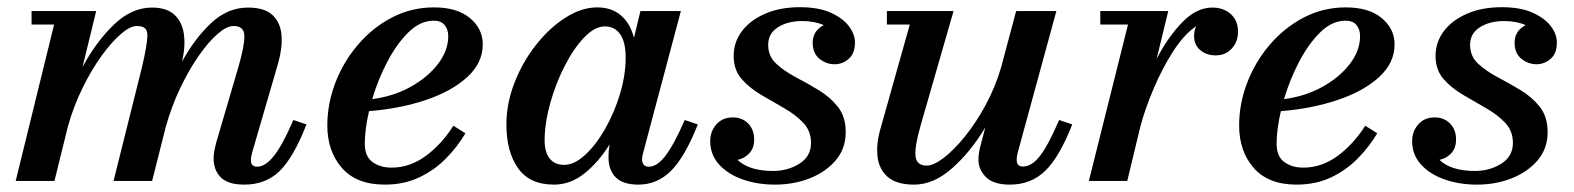

<svg xmlns="http://www.w3.org/2000/svg" viewBox="-20 -490 4264 520"><path d="M392 0H287.5L364.5 -308Q378.5 -367.5 379.2 -393.8Q380 -420 351 -419.5Q333 -420 307.8 -398.2Q282.5 -376.5 255.2 -339Q228 -301.5 203.8 -252.2Q179.5 -203 164 -148L127.5 0H22.5L126.5 -423.5H65.5V-460H240.5L203.5 -308.5Q240 -376.5 288.2 -423Q336.5 -469.5 391.5 -469.5Q432 -469.5 453 -449.5Q474 -429.5 478.2 -396.2Q482.5 -363 473 -323Q507 -385.5 551.8 -427.5Q596.5 -469.5 651.5 -469.5Q697 -469.5 718.5 -448.8Q740 -428 742.5 -394Q745 -360 733.5 -319.5L662.5 -75.5Q659.5 -64.5 659.5 -56Q659.5 -38.5 677 -38.5Q698.5 -38.5 722 -68Q745.5 -97.5 774.5 -165L810 -153Q775.5 -64.5 737.8 -27.2Q700 10 642 10Q597 10 577.8 -9.8Q558.5 -29.5 558.5 -61Q558.5 -72 560.8 -83.2Q563 -94.5 565.5 -103.5L625.5 -308Q642.5 -366.5 641.8 -393.2Q641 -420 612 -419.5Q594 -419.5 569.2 -398Q544.5 -376.5 518 -338.5Q491.5 -300.5 468 -251.2Q444.5 -202 429 -146.5Z M968 -100.5Q968 -66.5 988.8 -51.2Q1009.5 -36 1040.5 -36Q1089.5 -36 1132.5 -67.2Q1175.5 -98.5 1208 -149.5L1240.5 -129Q1219 -92.5 1187.8 -60.8Q1156.5 -29 1115.2 -9.5Q1074 10 1022 10Q945.5 10 906 -35.2Q866.5 -80.5 866.5 -150Q866.5 -209.5 888.5 -266.5Q910.5 -323.5 950 -369.5Q989.5 -415.5 1042 -442.8Q1094.5 -470 1155.5 -470Q1218 -470 1252.8 -441Q1287.5 -412 1287.5 -370Q1287.5 -319.5 1245.2 -281Q1203 -242.5 1132.8 -219Q1062.5 -195.5 979.5 -189Q968 -140 968 -100.5ZM1154.5 -434Q1118.5 -434 1086.5 -402.8Q1054.5 -371.5 1029 -322.8Q1003.5 -274 988 -221.5Q1045.5 -229 1092 -254.8Q1138.5 -280.5 1166.2 -316.8Q1194 -353 1194 -392Q1194 -410.5 1184.2 -422.2Q1174.5 -434 1154.5 -434Z M1870 -153Q1835 -65 1797.5 -27.5Q1760 10 1709 10Q1667 10 1647.5 -9.8Q1628 -29.5 1628 -64.5Q1628 -80 1630 -91.5L1631 -99Q1602 -52 1563.8 -21Q1525.5 10 1480.5 10Q1414 10 1382.8 -34.8Q1351.5 -79.5 1351.5 -152.5Q1351.5 -210 1373.5 -266.2Q1395.5 -322.5 1431.8 -368.5Q1468 -414.5 1511.5 -442.2Q1555 -470 1597.5 -470Q1636.5 -470 1661.8 -448.2Q1687 -426.5 1697 -387.5L1714.5 -460H1824L1721 -73Q1719 -65.5 1719 -57.5Q1719 -50 1723.2 -44.2Q1727.5 -38.5 1737.5 -38.5Q1759.5 -38.5 1782.2 -68Q1805 -97.5 1834.5 -165ZM1674.5 -334Q1674.5 -376.5 1659.5 -397.5Q1644.5 -418.5 1618.5 -418.5Q1590.5 -418.5 1561.8 -388.2Q1533 -358 1508.8 -310.2Q1484.5 -262.5 1469.8 -209Q1455 -155.5 1455 -109Q1455 -78.5 1468.5 -61Q1482 -43.5 1508 -43.5Q1535.5 -43.5 1564.8 -70.5Q1594 -97.5 1619 -141.2Q1644 -185 1659.2 -235.8Q1674.5 -286.5 1674.5 -334Z M2270.5 -132Q2270.5 -88 2243.8 -56.2Q2217 -24.5 2173.5 -7.2Q2130 10 2079 10Q2031.5 10 1991.5 -4Q1951.5 -18 1927.5 -44.5Q1903.5 -71 1903.5 -108Q1903.5 -134 1920 -153Q1936.5 -172 1965 -172Q1990 -172 2006.2 -155.5Q2022.5 -139 2022.5 -112Q2022.5 -89 2009.5 -75Q1996.5 -61 1977.5 -57Q2009 -27 2073.5 -27Q2114 -27 2145.2 -46.8Q2176.5 -66.5 2176.5 -103Q2176.5 -135.5 2155.2 -157.8Q2134 -180 2103 -197.5Q2072 -215 2040.8 -233.5Q2009.5 -252 1988.2 -276.5Q1967 -301 1967 -338.5Q1967 -376 1989.5 -405.8Q2012 -435.5 2052.5 -453Q2093 -470.5 2146.5 -470.5Q2196.5 -470.5 2229.5 -455.8Q2262.5 -441 2279 -419.2Q2295.5 -397.5 2295.5 -375Q2295.5 -345.5 2278.8 -330.8Q2262 -316 2240.5 -316Q2217.5 -316 2199.2 -331Q2181 -346 2181 -374Q2181 -406.5 2211 -422Q2186 -433 2152.5 -433Q2113.5 -433 2087 -416.2Q2060.5 -399.5 2060.5 -368.5Q2060.5 -338 2081.8 -318Q2103 -298 2134.2 -281.5Q2165.5 -265 2196.8 -246.2Q2228 -227.5 2249.2 -200.8Q2270.5 -174 2270.5 -132Z M2562.5 -460 2474 -152.5Q2457 -94 2459.5 -67.8Q2462 -41.5 2490 -41.5Q2508.5 -41.5 2536 -62.5Q2563.5 -83.5 2593.2 -120.2Q2623 -157 2649.2 -205.2Q2675.5 -253.5 2691.5 -308L2732 -460H2841L2736 -75.5Q2733.5 -66 2733.5 -57Q2733.5 -39 2750.5 -39Q2774.5 -39 2797 -68.2Q2819.5 -97.5 2848.5 -165L2884 -153Q2849.5 -65 2811 -27.5Q2772.5 10 2715 10Q2671 10 2650.5 -10.2Q2630 -30.5 2630 -57.5Q2630 -74 2634.5 -91.5L2648.5 -145Q2609.5 -79.5 2559.2 -34.8Q2509 10 2456 10Q2409 10 2385 -10.2Q2361 -30.5 2356.8 -65Q2352.5 -99.5 2364.5 -141L2444 -423.5H2382V-460Z M3035 -423.5H2960V-460H3144L3112.5 -330.5Q3143 -389.5 3181.8 -429.5Q3220.5 -469.5 3263 -469.5Q3294 -469.5 3313.5 -451.8Q3333 -434 3333 -404Q3333 -377 3316 -358.5Q3299 -340 3272.5 -340Q3248 -340 3231 -354Q3214 -368 3214 -392.5Q3214 -407 3219.5 -419Q3187 -397 3157.5 -351.2Q3128 -305.5 3104.8 -250.8Q3081.5 -196 3068.5 -147.5L3033 0H2929Z M3437.5 -100.5Q3437.5 -66.5 3458.2 -51.2Q3479 -36 3510 -36Q3559 -36 3602 -67.2Q3645 -98.5 3677.5 -149.5L3710 -129Q3688.5 -92.5 3657.2 -60.8Q3626 -29 3584.8 -9.5Q3543.5 10 3491.5 10Q3415 10 3375.5 -35.2Q3336 -80.5 3336 -150Q3336 -209.5 3358 -266.5Q3380 -323.5 3419.5 -369.5Q3459 -415.5 3511.5 -442.8Q3564 -470 3625 -470Q3687.5 -470 3722.2 -441Q3757 -412 3757 -370Q3757 -319.5 3714.8 -281Q3672.5 -242.5 3602.2 -219Q3532 -195.5 3449 -189Q3437.5 -140 3437.5 -100.5ZM3624 -434Q3588 -434 3556 -402.8Q3524 -371.5 3498.5 -322.8Q3473 -274 3457.5 -221.5Q3515 -229 3561.5 -254.8Q3608 -280.5 3635.8 -316.8Q3663.5 -353 3663.5 -392Q3663.5 -410.5 3653.8 -422.2Q3644 -434 3624 -434Z M4171.5 -132Q4171.5 -88 4144.8 -56.2Q4118 -24.5 4074.5 -7.2Q4031 10 3980 10Q3932.5 10 3892.5 -4Q3852.5 -18 3828.5 -44.5Q3804.5 -71 3804.5 -108Q3804.5 -134 3821 -153Q3837.5 -172 3866 -172Q3891 -172 3907.2 -155.5Q3923.5 -139 3923.5 -112Q3923.5 -89 3910.5 -75Q3897.5 -61 3878.5 -57Q3910 -27 3974.5 -27Q4015 -27 4046.2 -46.8Q4077.5 -66.5 4077.5 -103Q4077.5 -135.5 4056.2 -157.8Q4035 -180 4004 -197.5Q3973 -215 3941.8 -233.5Q3910.5 -252 3889.2 -276.5Q3868 -301 3868 -338.5Q3868 -376 3890.5 -405.8Q3913 -435.5 3953.5 -453Q3994 -470.5 4047.5 -470.5Q4097.5 -470.5 4130.5 -455.8Q4163.5 -441 4180 -419.2Q4196.5 -397.5 4196.5 -375Q4196.5 -345.5 4179.8 -330.8Q4163 -316 4141.5 -316Q4118.5 -316 4100.2 -331Q4082 -346 4082 -374Q4082 -406.5 4112 -422Q4087 -433 4053.5 -433Q4014.5 -433 3988 -416.2Q3961.5 -399.5 3961.5 -368.5Q3961.5 -338 3982.8 -318Q4004 -298 4035.2 -281.5Q4066.5 -265 4097.8 -246.2Q4129 -227.5 4150.2 -200.8Q4171.5 -174 4171.5 -132Z"/></svg>

Font: Bodoni* 06pt Medium
Style: Italic
Weight: 500
Italic angle: -13°
Version: Version 2.3